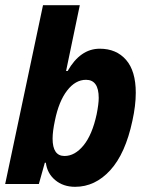

<svg xmlns="http://www.w3.org/2000/svg" viewBox="-23 -710 558 741"><path d="M501 -352Q501 -303 488 -244Q461 -117 402.5 -53Q344 11 267 11Q221 11 190 -15Q159 -41 154 -82H150L127 0H-3L143 -690H285L232 -436H238Q287 -522 362 -522Q426 -522 463.5 -479Q501 -436 501 -352ZM358 -332Q358 -402 309 -402Q268 -402 236 -360.5Q204 -319 189 -245Q180 -203 180 -175Q180 -108 226 -108Q266 -108 299.5 -149Q333 -190 350 -269Q358 -309 358 -332Z"/></svg>

Font: Decalotype
Style: Bold Italic
Weight: 700
Italic angle: -12°
Designer: Alfredo Marco Pradil
Foundry: Alfredo Marco Pradil
Version: Version 1.0